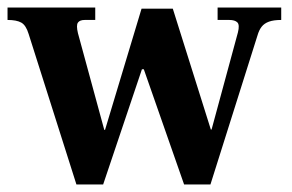

<svg xmlns="http://www.w3.org/2000/svg" viewBox="-22 -490 776 510"><path d="M181 0 54 -400Q47 -423 34.5 -430Q22 -437 -2 -437V-470H231V-437H203Q190 -437 185 -430Q180 -423 185 -402L255 -145H257L354 -467H437L538 -146H540L610 -404Q615 -424 608.5 -430.5Q602 -437 587 -437H556V-470H725V-437Q705 -437 692.5 -432.5Q680 -428 673 -419Q666 -410 662 -396L537 0H467L360 -306H355L252 0Z"/></svg>

Font: Frank Ruhl Libre SemiBold
Style: Regular
Weight: 600
Designer: Yanek Iontef
Foundry: Fontef
Version: Version 6.003;gftools[0.9.30]